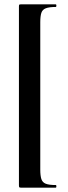

<svg xmlns="http://www.w3.org/2000/svg" viewBox="-20 -745 314 882"><path d="M67 106V-715Q67 -722 68.5 -723.5Q70 -725 76 -725Q100 -725 131.5 -725Q163 -725 192 -725Q221 -725 236 -725Q239 -725 239 -719Q239 -713 236 -713Q206 -713 190.5 -707Q175 -701 170 -686Q165 -671 165 -642V34Q165 62 170 77.5Q175 93 190.2 99Q205.5 105 236 105Q239 105 239 111Q239 117 236 117Q221 117 192 117Q163 117 131.5 117Q100 117 76 117Q70 117 68.5 115Q67 113 67 106Z"/></svg>

Font: Cormorant Light
Style: Regular
Weight: 300
Designer: Christian Thalmann (Catharsis Fonts)
Foundry: Catharsis Fonts
Version: Version 4.000